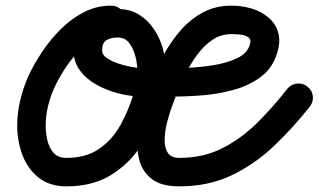

<svg xmlns="http://www.w3.org/2000/svg" viewBox="-20 -611 1130 681"><path d="M425 -541Q425 -520 410 -505Q395 -490 374 -490Q340 -490 309 -470.5Q278 -451 251 -420.5Q224 -390 204 -357.5Q184 -325 172 -298Q158 -267 150 -233Q142 -199 142 -165Q142 -140 148 -113.5Q154 -87 170 -69Q186 -51 216 -51Q285 -51 331.5 -83Q378 -115 407 -167Q436 -219 454 -279Q460 -299 463.5 -320.5Q467 -342 467 -364Q467 -383 460.5 -410Q454 -437 439 -457.5Q424 -478 398 -478Q373 -478 357.5 -468.5Q342 -459 342 -432Q342 -417 358.5 -405.5Q375 -394 398.5 -386Q422 -378 444.5 -374Q467 -370 478 -370Q500 -370 543 -369Q586 -368 637.5 -370Q689 -372 738 -380Q787 -388 822 -405Q857 -422 866 -452Q872 -471 860.5 -479Q849 -487 831 -488.5Q813 -490 801 -490Q763 -490 732.5 -469Q702 -448 678.5 -415.5Q655 -383 637.5 -347.5Q620 -312 608 -282Q603 -268 592.5 -240.5Q582 -213 573.5 -180.5Q565 -148 564 -118.5Q563 -89 574.5 -70Q586 -51 616 -51Q702 -51 770 -86Q838 -121 894 -177Q950 -233 999 -296Q1012 -312 1033 -314.5Q1054 -317 1070 -304Q1087 -291 1089.5 -270.5Q1092 -250 1079 -233Q1019 -157 951 -92.5Q883 -28 801 11Q719 50 616 50Q552 50 518.5 24Q485 -2 474 -44Q463 -86 467.5 -136Q472 -186 486 -234.5Q500 -283 515 -320Q533 -366 559 -414Q585 -462 619.5 -502Q654 -542 699 -566.5Q744 -591 801 -591Q837 -591 871.5 -581Q906 -571 931.5 -549.5Q957 -528 966.5 -496.5Q976 -465 963 -423Q947 -370 906 -339Q865 -308 809.5 -292.5Q754 -277 693.5 -272.5Q633 -268 576.5 -268.5Q520 -269 478 -269Q444 -269 403 -279Q362 -289 325 -309Q288 -329 264.5 -360Q241 -391 241 -432Q241 -501 286.5 -540Q332 -579 398 -579Q441 -579 472.5 -559.5Q504 -540 525.5 -508.5Q547 -477 557.5 -439Q568 -401 568 -364Q568 -335 563.5 -306.5Q559 -278 550 -250Q527 -168 484 -100Q441 -32 375 9Q309 50 216 50Q156 50 117 19Q78 -12 59.5 -61.5Q41 -111 41 -165Q41 -210 51.5 -254.5Q62 -299 80 -340Q99 -381 128 -425Q157 -469 195 -507Q233 -545 278 -568Q323 -591 374 -591Q395 -591 410 -576.5Q425 -562 425 -541Z"/></svg>

Font: FRB American Cursive Guidelines Arrows Ultra
Style: Bold Italic
Weight: 1000
Italic angle: -25°
Version: Version 2.0;Modular Font Editor K font №1